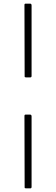

<svg xmlns="http://www.w3.org/2000/svg" viewBox="-20 -867 307 1052"><path d="M122 -443Q115 -443 115 -448L114 -840Q114 -847 120 -847H145Q153 -847 153 -837V-451Q153 -443 146 -443ZM122 165Q115 165 115 160L114 -232Q114 -239 120 -239H145Q153 -239 153 -229V157Q153 165 146 165Z"/></svg>

Font: Libre Franklin Thin
Style: Regular
Weight: 250
Designer: Pablo Impallari, Rodrigo Fuenzalida
Foundry: Impallari Type
Version: Version 1.002; ttfautohint (v1.5)